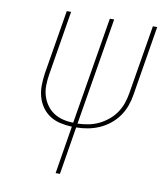

<svg xmlns="http://www.w3.org/2000/svg" viewBox="-82 -805 765 874"><g transform="rotate(10 300.0 -367.5)"><path d="M234 0 270 -221Q242 -222 215.5 -228Q189 -234 167.5 -248Q146 -262 131 -283.5Q116 -305 109 -330.5Q102 -356 102.5 -383.5Q103 -411 107 -439L156 -735H176L127 -436Q123 -411 122.5 -386Q122 -361 129 -338Q136 -315 149.5 -296Q163 -277 182 -264.5Q201 -252 224.5 -246Q248 -240 273 -240L355 -735H375L293 -239Q317 -240 341.5 -244.5Q366 -249 388.5 -259.5Q411 -270 431.5 -286.5Q452 -303 466.5 -324Q481 -345 489 -368Q497 -391 501 -415L554 -735H574L521 -412Q517 -386 507.5 -360Q498 -334 482 -311.5Q466 -289 443.5 -271Q421 -253 395.5 -242Q370 -231 343 -226Q316 -221 290 -221L254 0Z"/></g></svg>

Font: Iosevka Thin Extended Oblique
Style: Regular
Weight: 100
Width: 7
Italic angle: -9°
Monospace: yes
Designer: Belleve Invis
Foundry: Belleve Invis
Version: Version 32.5.0; ttfautohint (v1.8.4)